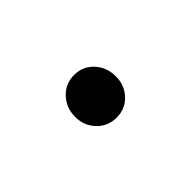

<svg xmlns="http://www.w3.org/2000/svg" viewBox="-9 -677 611 611"><g transform="rotate(-45 296.0 -372.0)"><path d="M294 -276Q255 -276 228.5 -303.5Q202 -331 202 -371Q202 -412 228.5 -440Q255 -468 294 -468Q333 -468 359 -440Q385 -412 385 -371Q385 -331 359 -303.5Q333 -276 294 -276Z"/></g></svg>

Font: Source Han Sans CN Bold
Style: Bold
Weight: 700
Designer: Ryoko NISHIZUKA 西塚涼子 (kana & ideographs); Paul D. Hunt (Latin, Greek & Cyrillic); Wenlong ZHANG 张文龙 (bopomofo); Sandoll 
Foundry: Adobe Systems Incorporated
Version: Version 1.00;May 30, 2023;FontCreator 11.5.0.2422 32-bit